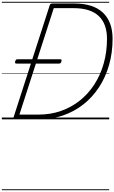

<svg xmlns="http://www.w3.org/2000/svg" viewBox="-20 -1303 1249 2096"><path d="M148 0Q120 0 127 -19L523 -1246Q526 -1256 533 -1260.5Q540 -1265 556 -1265H790Q894 -1265 972 -1240Q1050 -1215 1102.5 -1166Q1155 -1117 1182 -1045Q1209 -973 1209 -880Q1209 -727 1170.5 -593Q1132 -459 1060.5 -350Q989 -241 889 -162.5Q789 -84 666 -42Q543 0 402 0ZM192 -52H402Q531 -52 644.5 -91.5Q758 -131 850.5 -204.5Q943 -278 1009.5 -380.5Q1076 -483 1112 -609.5Q1148 -736 1148 -880Q1148 -962 1125 -1024.5Q1102 -1087 1057 -1129Q1012 -1171 944 -1192.5Q876 -1214 787 -1214H567ZM159 -609Q147 -609 145 -615.5Q143 -622 146 -633Q149 -644 154 -650Q159 -656 172 -656H636Q650 -656 651.5 -649Q653 -642 650 -632Q647 -621 642 -615Q637 -609 624 -609ZM0 763H1172V773H0ZM0 -20H1172V0H0ZM0 -505H1172V-500H0ZM0 -1283H1172V-1273H0Z"/></svg>

Font: Playwrite NL Guides
Style: Regular
Weight: 400
Designer: Veronika Burian, José Scaglione
Foundry: TypeTogether
Version: Version 1.003